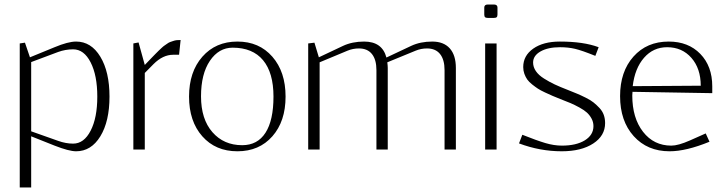

<svg xmlns="http://www.w3.org/2000/svg" viewBox="-20 -658 3190 845"><path d="M66.9 -466.8 89.8 -470.2 111.8 -405.8 220.2 -450.2Q279.8 -475.1 314.9 -475.1Q381.3 -475.1 421.6 -408.4Q461.9 -341.8 461.9 -232.9Q461.9 -124 421.6 -58.1Q381.3 7.8 314.9 7.8Q283.7 7.8 220.2 -17.1L117.2 -58.1V167H66.9ZM117.2 -384.8V-80.1L235.8 -38.1Q269.5 -25.9 301.8 -25.9Q349.6 -25.9 378.9 -82.8Q408.2 -139.6 408.2 -232.9Q408.2 -326.2 378.9 -383.5Q349.6 -440.9 301.8 -440.9Q268.1 -440.9 235.8 -429.2Z M768.1 -417H742.2Q696.8 -417 655.8 -376L617.2 -336.9V0H566.9V-466.8L589.8 -471.2L617.2 -372.1L650.9 -407.2Q654.3 -410.6 664.8 -421.4Q675.3 -432.1 678.5 -435.1Q681.6 -438 690.4 -446.3Q699.2 -454.6 703.1 -457Q707 -459.5 715.1 -465.3Q723.1 -471.2 728.5 -472.9Q733.9 -474.6 741.9 -477.5Q750 -480.5 757.8 -481.2Q765.6 -481.9 774.9 -481.9Z M1045.9 -19Q1113.3 -19 1148.4 -73.7Q1183.6 -128.4 1183.6 -232.9Q1183.6 -337.9 1137.7 -393.1Q1091.8 -448.2 1003.9 -448.2Q942.9 -448.2 903.8 -390.4Q864.7 -332.5 864.7 -233.9Q864.7 -133.8 914.8 -76.4Q964.8 -19 1045.9 -19ZM1024.9 7.8Q928.7 7.8 870.4 -58.1Q812 -124 812 -232.9Q812 -341.8 870.6 -408.4Q929.2 -475.1 1024.9 -475.1Q1120.6 -475.1 1178.7 -408.4Q1236.8 -341.8 1236.8 -232.9Q1236.8 -124 1178.7 -58.1Q1120.6 7.8 1024.9 7.8Z M1386.7 -383.8V0H1336.4V-466.8L1363.8 -470.2L1383.3 -405.8L1489.7 -456.1Q1530.3 -475.1 1582.5 -475.1Q1662.1 -475.1 1680.7 -404.8L1789.6 -456.1Q1830.1 -475.1 1882.3 -475.1Q1932.6 -475.1 1959.5 -445.1Q1986.3 -415 1986.3 -358.9V0H1936.5V-349.1Q1936.5 -395.5 1916.7 -420.2Q1897 -444.8 1859.4 -444.8Q1833 -444.8 1809.6 -435.1L1684.6 -383.8Q1686.5 -368.2 1686.5 -358.9V0H1636.7V-349.1Q1636.7 -395.5 1616.9 -420.2Q1597.2 -444.8 1559.6 -444.8Q1533.2 -444.8 1509.8 -435.1Z M2169.4 -594.2Q2169.4 -585.9 2166 -582.5Q2162.6 -579.1 2153.3 -579.1H2127.4Q2118.2 -579.1 2114.7 -582.5Q2111.3 -585.9 2111.3 -594.2V-625Q2111.3 -638.2 2127.4 -638.2H2153.3Q2169.4 -638.2 2169.4 -625ZM2115.2 0V-466.8H2165.5V0Z M2264.2 -26.9 2278.8 -64.9Q2342.3 -39.6 2380.4 -28.3Q2418.5 -17.1 2453.1 -17.1Q2516.1 -17.1 2554 -40.5Q2591.8 -64 2591.8 -103Q2591.8 -120.6 2583.5 -136Q2575.2 -151.4 2563.2 -162.4Q2551.3 -173.3 2529.8 -185.1Q2508.3 -196.8 2491.2 -204.1Q2474.1 -211.4 2445.8 -222.2Q2423.8 -231 2411.4 -236.3Q2398.9 -241.7 2378.9 -251Q2358.9 -260.3 2347.4 -267.8Q2335.9 -275.4 2322 -286.4Q2308.1 -297.4 2300.5 -308.1Q2293 -318.8 2287.8 -333Q2282.7 -347.2 2282.7 -362.8Q2282.7 -413.1 2326.9 -444.1Q2371.1 -475.1 2443.8 -475.1Q2548.3 -475.1 2614.7 -450.2L2600.1 -412.1Q2541 -436 2510.7 -443.1Q2480.5 -450.2 2444.8 -450.2Q2391.6 -450.2 2358.9 -431.6Q2326.2 -413.1 2326.2 -382.8Q2326.2 -362.8 2338.4 -345Q2350.6 -327.1 2374.3 -312.3Q2397.9 -297.4 2421.4 -286.4Q2444.8 -275.4 2479 -262.2Q2504.9 -252 2520 -245.6Q2535.2 -239.3 2557.4 -228.3Q2579.6 -217.3 2592.3 -207Q2605 -196.8 2618.2 -182.9Q2631.3 -168.9 2637.2 -152.3Q2643.1 -135.7 2643.1 -116.2Q2643.1 -60.5 2590.8 -26.4Q2538.6 7.8 2452.1 7.8Q2356.4 7.8 2264.2 -26.9Z M2763.7 -253.9Q2763.7 -251.5 2763.2 -246.1Q2762.7 -240.7 2762.7 -237.8Q2762.7 -138.7 2810.1 -77.9Q2857.4 -17.1 2934.6 -17.1Q2964.8 -17.1 3016.6 -40L3085.9 -70.8L3102.5 -34.2Q3000 7.8 2926.8 7.8Q2829.1 7.8 2769 -58.8Q2709 -125.5 2709 -234.9Q2709 -342.8 2767.8 -408.9Q2826.7 -475.1 2922.9 -475.1Q3009.3 -475.1 3062 -420.9Q3114.7 -366.7 3114.7 -277.8V-248ZM2764.6 -278.8 3064 -280.8Q3064 -356.4 3022.9 -403.3Q2981.9 -450.2 2916 -450.2Q2855 -450.2 2814.5 -403.8Q2773.9 -357.4 2764.6 -278.8Z"/></svg>

Font: Resagokr
Style: Light
Weight: 300
Designer: gluk
Foundry: gluk
Version: Version 0.95